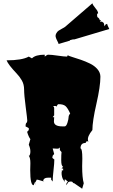

<svg xmlns="http://www.w3.org/2000/svg" viewBox="-20 -1075 693 1182"><path d="M548.8 -1054.7Q552.2 -1042.5 567.9 -1024.2Q583.5 -1005.9 584 -993.2Q577.6 -991.7 577.6 -983.9Q577.6 -976.1 579.6 -969.7Q582.5 -968.3 584.2 -966.6Q585.9 -964.8 587.6 -963.4Q589.4 -961.9 589.8 -960.9Q590.3 -960 591.8 -958Q593.3 -956.1 594.2 -950.7L600.6 -952.1L597.2 -939L606.9 -942.4L618.7 -933.6L623.5 -913.1L630.4 -924.8L639.2 -928.2Q640.6 -920.9 652.8 -896.5L439.9 -833Q435.1 -832 433.1 -832Q431.2 -832 431.2 -833L410.2 -827.6L411.1 -825.2L340.8 -804.2Q339.8 -810.1 332.8 -823Q325.7 -835.9 323 -846.9Q320.3 -857.9 326.4 -869.4Q332.5 -880.9 341.1 -886.5Q349.6 -892.1 363 -899.2Q376.5 -906.2 381.3 -910.2ZM360.8 -16.6 359.9 -22.5Q359.9 -24.9 360.8 -25.9H368.7V-37.6H358.9L368.7 -48.8Q356.9 -52.2 356.9 -89.1Q356.9 -126 358.9 -138.7L348.6 -150.9V-168.9Q346.2 -159.7 331.8 -159.7Q317.4 -159.7 304.2 -161.1L313.5 -127L304.2 -116.2L302.2 -103L313.5 -93.8H314.5Q314.5 -71.3 309.3 -25.6Q304.2 20 304.2 42.5L294.9 30.8V18.6H277.8Q246.6 18.6 245.6 41Q239.7 40 226.6 35.4Q213.4 30.8 206.1 30.8L196.8 50.3V42.5L187 65.4Q166 65.4 166 -27.8L167 -70.3Q167 -104 157.2 -116.2H160.6Q167 -125 167 -143.3Q167 -161.6 157.2 -184.1L167 -218.3Q155.8 -232.9 147 -263.2L157.2 -274.4V-286.1L137.2 -296.9Q137.2 -314 142.6 -318.4Q147.9 -322.8 147.9 -332.5Q147.9 -342.3 138.2 -416.5Q128.4 -490.7 128.4 -523.2Q128.4 -555.7 114.3 -580.1Q100.1 -604.5 82 -623Q30.8 -676.8 20.5 -703.6Q115.7 -703.6 157.2 -726.6L176.8 -715.8Q198.2 -738.3 255.4 -738.3V-726.6Q271 -738.3 274.9 -738.3Q296.9 -738.3 335.9 -732.4Q375 -726.6 393.1 -726.6L397 -734.9Q402.3 -731 426.5 -723.6Q450.7 -716.3 478.3 -706.8Q505.9 -697.3 533.7 -683.8Q561.5 -670.4 579.8 -649.2Q598.1 -627.9 598.1 -602.5Q598.1 -543.5 573.5 -435.8Q548.8 -328.1 548.8 -274.4Q516.1 -233.9 522 -210.4Q522 -205.6 524.4 -202.1L515.1 -207L505.9 -194.8Q475.6 -194.8 475.6 -161.1Q486.8 -161.1 486.8 -98.1L485.8 -51.8Q485.8 20 495.6 53.2L485.8 86.9L437 53.2Q430.2 53.2 427.7 47.9Q425.3 42.5 417.5 42.5Q409.7 42.5 405.3 44.2Q400.9 45.9 399.4 48.1Q397.9 50.3 394.5 55.7Q391.1 61 387.7 65.4Q387.7 48.8 398.4 44.4Q398.4 43 381.3 29.3L377.9 30.8V47.4Q377.4 41.5 372.6 35.6Q358.9 19 358.9 -14.2Q360.8 -14.2 360.8 -16.6ZM313.5 -353.5 312 -327.6Q312 -296.9 364.7 -296.9H377.9Q388.2 -296.9 395.3 -319.6Q402.3 -342.3 402.3 -353.8Q402.3 -365.2 412.1 -376Q396.5 -410.6 383.1 -422.1Q369.6 -433.6 340.8 -433.6Q335 -433.6 331.8 -426.3Q328.6 -418.9 327.6 -418.9L322.8 -422.4H305.7Q308.6 -421.9 311 -417.7Q313.5 -413.6 313.5 -409.7V-365.2L304.2 -353.5ZM196.8 65.4Q195.8 62 195.8 56.9Q195.8 51.8 196.8 50.3ZM245.6 41 252.4 42.5H245.6Z"/></svg>

Font: Butcherman
Style: Regular
Weight: 400
Version: Version 001.003